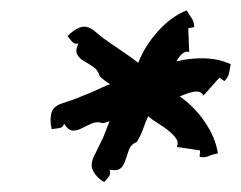

<svg xmlns="http://www.w3.org/2000/svg" viewBox="-20 -708 476 379"><path d="M348.6 -687.5Q353.5 -678.7 358.4 -671.9Q363.3 -665 363.3 -654.3L351.6 -652.3L353.5 -605.5Q345.7 -607.4 339.4 -601.6Q333 -595.7 328.1 -586.9Q356.4 -593.8 384.8 -592.8Q413.1 -591.8 435.5 -581.1Q433.6 -571.3 432.1 -563.5Q430.7 -555.7 422.9 -547.9L413.1 -554.7L381.8 -519.5Q376 -529.3 362.8 -526.9Q349.6 -524.4 335 -517.6Q363.3 -498 384.3 -467.3Q405.3 -436.5 410.2 -405.3Q399.4 -403.3 392.1 -399.9Q384.8 -396.5 374 -398.4L375 -411.1L329.1 -418Q333 -426.8 327.6 -434.6Q322.3 -442.4 312.5 -450.2Q302.7 -458 291.5 -464.8Q280.3 -471.7 272.5 -478.5Q266.6 -465.8 262.7 -454.1Q258.8 -442.4 250 -427.7Q238.3 -422.9 234.4 -412.1Q230.5 -401.4 227.5 -391.6Q224.6 -381.8 218.3 -376Q211.9 -370.1 196.3 -373Q199.2 -365.2 194.8 -359.4Q190.4 -353.5 185.5 -348.6Q171.9 -356.4 164.6 -369.1Q157.2 -381.8 165 -398.4Q169.9 -408.2 174.3 -417.5Q178.7 -426.8 183.6 -436.5Q186.5 -444.3 189.9 -452.6Q193.4 -460.9 196.3 -468.8Q193.4 -467.8 190.4 -466.8Q187.5 -465.8 183.6 -464.8Q171.9 -468.8 161.6 -464.4Q151.4 -460 142.1 -455.1Q132.8 -450.2 124 -450.2Q115.2 -450.2 106.4 -463.9Q104.5 -456.1 96.7 -455.1Q88.9 -454.1 82 -453.1Q78.1 -468.8 81.1 -483.4Q84 -498 102.5 -503.9Q113.3 -507.8 122.6 -510.7Q131.8 -513.7 142.6 -518.6Q156.2 -523.4 169.4 -529.8Q182.6 -536.1 197.3 -542Q185.5 -548.8 176.8 -557.6Q173.8 -569.3 164.6 -575.7Q155.3 -582 146.5 -586.9Q137.7 -591.8 132.8 -599.6Q127.9 -607.4 134.8 -622.1Q127 -620.1 122.1 -626Q117.2 -631.8 113.3 -636.7Q124 -648.4 137.7 -653.8Q151.4 -659.2 167 -646.5Q174.8 -639.6 183.1 -633.3Q191.4 -627 200.2 -621.1Q212.9 -612.3 226.1 -603.5Q239.3 -594.7 252.9 -584Q265.6 -617.2 292 -646.5Q318.4 -675.8 348.6 -687.5Z"/></svg>

Font: Homemade Apple
Style: Regular
Weight: 400
Version: Version 1.001